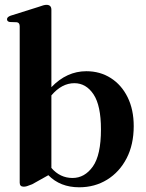

<svg xmlns="http://www.w3.org/2000/svg" viewBox="-20 -763 602 794"><path d="M192.5 -722.5V-402.5Q256 -468.5 337 -468.5Q394 -468.5 438.2 -440.2Q482.5 -412 507.8 -360.8Q533 -309.5 533 -241.5Q533 -165 503.5 -108.2Q474 -51.5 423 -20Q372 11.5 307.5 11.5Q229 11.5 180 -38.5L113 -1Q98 5 91.2 7Q84.5 9 78 9Q61.5 9 61.5 -7.5V-654Q61.5 -669.5 49.5 -671L20.5 -672Q9 -674 9 -683.5Q9 -692.5 23.5 -698L139.5 -734.5Q162 -743 172 -743Q192.5 -743 192.5 -722.5ZM287.5 -419Q235.5 -419 192.5 -368.5V-68.5Q228.5 -27 280 -27Q330 -27 363.8 -74.2Q397.5 -121.5 397.5 -228Q397.5 -326.5 366.8 -372.8Q336 -419 287.5 -419Z"/></svg>

Font: Fraunces 72pt S000 SemiBold
Style: Regular
Weight: 600
Version: Version 1.000; ttfautohint (v1.8.3)